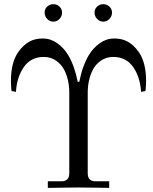

<svg xmlns="http://www.w3.org/2000/svg" viewBox="-20 -914 745 935"><path d="M209.7 -821.8Q197.3 -835 197.3 -852.5Q197.3 -870.1 209.7 -881.8Q222.2 -893.6 239.7 -893.6Q257.3 -893.6 269.8 -881.8Q282.2 -870.1 282.2 -852.5Q282.2 -835 269.8 -821.8Q257.3 -808.6 239.7 -808.6Q222.2 -808.6 209.7 -821.8ZM452.9 -821.8Q440.4 -835 440.4 -852.5Q440.4 -870.1 452.9 -881.8Q465.3 -893.6 482.9 -893.6Q500.5 -893.6 512.9 -881.8Q525.4 -870.1 525.4 -852.5Q525.4 -835 512.9 -821.8Q500.5 -808.6 482.9 -808.6Q465.3 -808.6 452.9 -821.8ZM33.2 -519.5Q33.2 -611.3 70.3 -662.6Q93.8 -694.8 121.8 -710.7Q149.9 -726.6 188.5 -726.6Q226.1 -726.6 258.3 -703.9Q290.5 -681.2 311.5 -646.5Q343.3 -593.3 358.4 -515.6H366.2Q381.3 -593.3 413.1 -646.5Q434.1 -681.2 466.3 -703.9Q498.5 -726.6 536.1 -726.6Q574.7 -726.6 602.8 -710.7Q630.9 -694.8 654.3 -662.6Q691.4 -611.3 691.4 -519.5Q691.4 -495.1 688.5 -470.7L667 -466.8Q662.1 -539.6 628.9 -586.9Q594.7 -636.7 531.2 -636.7Q498 -636.7 471.9 -618.9Q445.8 -601.1 431.6 -573.2Q407.2 -525.4 407.2 -460.9V-70.3Q407.2 -31.2 445.3 -31.2H511.7V1Q506.8 1 448.2 0Q389.6 -1 362.3 -1Q335 -1 276.6 0Q218.3 1 212.9 1V-31.2H279.3Q317.4 -31.2 317.4 -70.3V-460.9Q317.4 -525.4 293 -573.2Q278.8 -601.1 252.7 -618.9Q226.6 -636.7 193.4 -636.7Q129.9 -636.7 95.7 -586.9Q62.5 -539.6 57.6 -466.8L36.1 -470.7Q33.2 -494.6 33.2 -519.5Z"/></svg>

Font: Theano Old Style
Style: Regular
Weight: 400
Designer: Alexey Kryukov
Version: Version 2.00